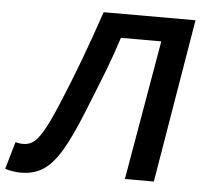

<svg xmlns="http://www.w3.org/2000/svg" viewBox="-108 -772 889 839"><g transform="rotate(5 336.5 -353.0)"><path d="M-56 1 -21 -119Q-7 -114 14 -114Q37 -114 56 -127Q75 -140 98 -178.5Q121 -217 153 -293Q235 -486 313 -718H716L596 0H469L575 -613H398Q373 -535 345.5 -464Q318 -393 271 -277Q225 -162 187.5 -100.5Q150 -39 109.5 -13.5Q69 12 13 12Q-3 12 -23 9Q-43 6 -56 1Z"/></g></svg>

Font: Nebula Sans Semibold
Style: Regular
Weight: 600
Italic angle: -9°
Designer: Paul D. Hunt for Adobe (as Source Sans)
Foundry: Nebula Entertainment & Broadcasting LLC
Version: Version 1.010